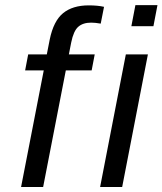

<svg xmlns="http://www.w3.org/2000/svg" viewBox="-20 -745 647 765"><path d="M242.2 -464.4 151.9 0H64L154.3 -464.4H80.1L92.3 -528.3H166.5L178.2 -587.9Q193.4 -661.6 231.4 -692.6Q269.5 -723.6 333.5 -723.6Q369.1 -723.6 394.5 -717.8L381.3 -650.9Q359.4 -654.8 343.3 -654.8Q310.5 -654.8 291.7 -638.2Q272.9 -621.6 263.7 -575.7L254.4 -528.3H357.4L345.2 -464.4ZM503.4 -640.6 519.5 -724.6H607.4L591.3 -640.6ZM378.9 0 481.4 -528.3H569.3L466.8 0Z"/></svg>

Font: Cousine
Style: Italic
Weight: 400
Italic angle: -12°
Monospace: yes
Designer: Steve Matteson
Foundry: Monotype Imaging Inc.
Version: Version 1.21